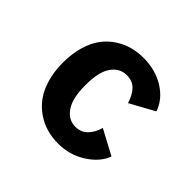

<svg xmlns="http://www.w3.org/2000/svg" viewBox="-130 -665 829 829"><g transform="rotate(45 285.0 -250.5)"><path d="M517 -112.5Q497.5 -61.5 441 -25.2Q384.5 11 314 11Q278 11 244.8 1.8Q211.5 -7.5 181.5 -28Q151.5 -48.5 129.5 -78.5Q107.5 -108.5 94.5 -152.8Q81.5 -197 81.5 -251Q81.5 -305.5 94.5 -350Q107.5 -394.5 129.5 -424.2Q151.5 -454 181.8 -474Q212 -494 245 -503Q278 -512 314 -512Q386.5 -512 442 -477.5Q497.5 -443 516 -387.5L404 -326Q392 -365.5 371 -386.8Q350 -408 315.5 -408Q272.5 -408 245.8 -370.2Q219 -332.5 219 -251Q219 -171 245.8 -132Q272.5 -93 315.5 -93Q349.5 -93 371.2 -115.2Q393 -137.5 403 -173.5Z"/></g></svg>

Font: League Mono Narrow SemiBold
Style: Regular
Weight: 600
Width: 3
Designer: Tyler Finck
Foundry: The League of Moveable Type / Tyler Finck
Version: Version 2.210